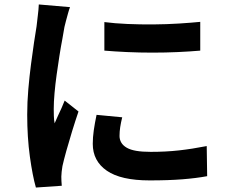

<svg xmlns="http://www.w3.org/2000/svg" viewBox="-20 -798 1040 861"><path d="M448 -699Q494 -693 551.5 -690.5Q609 -688 668.5 -688.5Q728 -689 783 -692.5Q838 -696 878 -700V-571Q832 -567 777 -564.5Q722 -562 664 -562Q606 -562 550.5 -564.5Q495 -567 448 -571ZM528 -272Q522 -247 519 -227.5Q516 -208 516 -188Q516 -172 524 -158.5Q532 -145 548.5 -135.5Q565 -126 591.5 -121.5Q618 -117 656 -117Q723 -117 782 -123.5Q841 -130 907 -143L909 -8Q861 1 798.5 6Q736 11 651 11Q522 11 459 -32.5Q396 -76 396 -153Q396 -182 400.5 -213.5Q405 -245 413 -283ZM294 -766Q290 -756 285 -738Q280 -720 275.5 -703Q271 -686 269 -677Q266 -656 259.5 -622.5Q253 -589 246.5 -547.5Q240 -506 234 -463Q228 -420 224.5 -380Q221 -340 221 -310Q221 -296 221.5 -278Q222 -260 225 -245Q232 -262 240 -279Q248 -296 256 -313.5Q264 -331 270 -347L332 -298Q318 -257 303.5 -210Q289 -163 277.5 -121.5Q266 -80 260 -53Q258 -42 256.5 -28Q255 -14 255 -6Q255 2 255.5 13.5Q256 25 257 35L141 43Q126 -9 114 -95.5Q102 -182 102 -284Q102 -340 107 -398Q112 -456 119 -509.5Q126 -563 132.5 -607Q139 -651 144 -680Q146 -701 149.5 -727.5Q153 -754 154 -778Z"/></svg>

Font: Noto Sans SC Thin
Style: Bold
Weight: 700
Version: Version 2.004-H2;hotconv 1.0.118;makeotfexe 2.5.65603